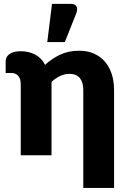

<svg xmlns="http://www.w3.org/2000/svg" viewBox="-20 -782 642 967"><path d="M8.5 -473.5Q8.5 -483 12.5 -492Q16.5 -501 25.8 -508.2Q35 -515.5 49.5 -519.8Q64 -524 85 -524Q124 -524 156.8 -507.2Q189.5 -490.5 207 -455.5Q241.5 -487 283.2 -506.8Q325 -526.5 378.5 -526.5Q421 -526.5 453.8 -511.8Q486.5 -497 509 -470.8Q531.5 -444.5 543 -408.2Q554.5 -372 554.5 -329.5V164.5H399.5V-329.5Q399.5 -367.5 382 -388.8Q364.5 -410 330.5 -410Q305 -410 282.8 -399.2Q260.5 -388.5 239.5 -370V0H84.5V-356Q84.5 -386 71.8 -400.2Q59 -414.5 36 -414.5H8.5ZM218 -570 242 -762.5H337Q358 -762.5 365 -750.2Q372 -738 365 -717L306.5 -570Z"/></svg>

Font: Lato 2
Style: Regular
Weight: 900
Designer: Lukasz Dziedzic with Adam Twardoch and Botio Nikoltchev
Foundry: tyPoland Lukasz Dziedzic
Version: Version 2.015; 2015-08-06; http://www.latofonts.com/